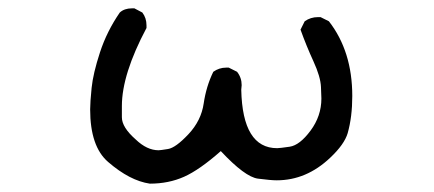

<svg xmlns="http://www.w3.org/2000/svg" viewBox="-20 -429 1040 460"><path d="M339 11Q291 4 239 -41Q196 -78 196 -167Q196 -184 199.5 -218.5Q203 -253 219.5 -303.5Q236 -354 267 -399Q278 -409 296 -409H302L321 -399Q331 -386 331 -368V-362Q272 -251 272 -175V-148Q272 -124 305 -95Q332 -69 360 -69Q364 -69 382.5 -72Q401 -75 431.5 -107.5Q462 -140 468 -181Q474 -222 491 -257Q505 -267 522 -267H528L548 -257Q559 -243 559 -225L558 -214Q561 -74 644 -74Q650 -74 674 -77.5Q698 -81 724 -116Q750 -151 750 -193Q750 -196 749 -220.5Q748 -245 731 -282Q714 -319 700 -358L710 -378Q724 -388 742 -388H748L768 -378Q824 -306 824 -199Q824 -149 813 -110Q805 -83 771 -51Q714 3 643 3Q629 3 598 -1Q567 -5 509 -67Q458 -22 421 -5.5Q384 11 339 11Z"/></svg>

Font: Xiaolai Mono SC
Style: Regular
Weight: 400
Monospace: yes
Designer: LXGW / Nozomi Seto
Version: Version 3.113;September 30, 2024